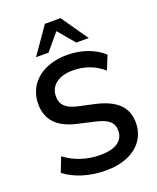

<svg xmlns="http://www.w3.org/2000/svg" viewBox="-172 -1053 953 1164"><g transform="rotate(-20 304.5 -471.0)"><path d="M308.6 10.3C472.2 10.3 575.7 -74.2 575.7 -200.7C575.7 -300.3 515.1 -359.9 386.7 -390.1L279.8 -413.6C204.6 -429.7 174.3 -462.4 174.3 -515.1C174.3 -584 230 -628.9 322.8 -628.9C399.4 -628.9 463.9 -604.5 518.6 -557.1L555.2 -646.5C500.5 -698.2 415 -729 322.8 -729C164.6 -729 57.6 -640.6 57.6 -508.8C57.6 -404.8 117.7 -342.3 240.2 -314.9L346.7 -290.5C427.7 -272.5 459 -243.7 459 -192.9C459 -130.4 411.6 -89.8 308.6 -89.8C218.8 -89.8 143.6 -116.2 80.1 -163.6L43.5 -70.3C106.9 -20 202.1 10.3 308.6 10.3ZM223.1 -780.3 312.5 -886.7 401.9 -780.3H482.4L362.8 -952.1H262.2L142.6 -780.3Z"/></g></svg>

Font: Winston Medium
Style: Regular
Weight: 500
Designer: Vernon Adams, Kim Jin-seong, David Berlow, Cristiano Sobral
Foundry: The Winston Project Authors
Version: Version 3.004